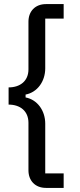

<svg xmlns="http://www.w3.org/2000/svg" viewBox="-20 -780 389 938"><path d="M291 138V67H201V-176C201 -239 163 -293 105 -304V-318C163 -329 201 -383 201 -446V-689H291V-760H205C151 -760 119 -724 119 -674V-441C119 -384 78 -353 22 -353V-269C78 -269 119 -238 119 -180V52C119 102 151 138 205 138Z"/></svg>

Font: IBM Plex Devanagari Text
Style: Regular
Weight: 450
Designer: Mike Abbink, Paul van der Laan, Pieter van Rosmalen, Erin McLaughlin
Foundry: Bold Monday
Version: Version 1.0